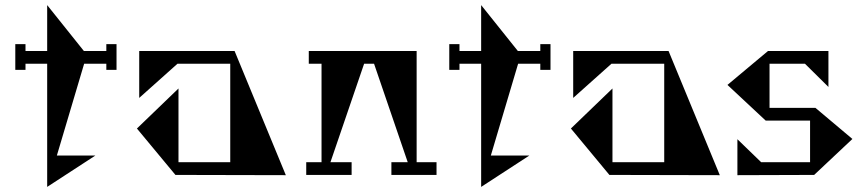

<svg xmlns="http://www.w3.org/2000/svg" viewBox="-20 -686 3403 753"><path d="M397 -513H437V-412H397V-436H310L203 -76H354L165 47V-436H80V-412H40V-513H80V-486H165V-666L309 -486H397Z M1101 1 668 0 517 -182 680 -339V-50H883V-436H676L526 -302V-486H900Z M1692 -50V0H1515V-50H1579L1447 -436H1408L1276 -50H1359V0H1181V-50H1241V-436H1191V-486H1614V-50Z M2099 -513H2139V-412H2099V-436H2012L1905 -76H2056L1867 47V-436H1782V-412H1742V-513H1782V-486H1867V-666L2011 -486H2099Z M2803 1 2370 0 2219 -182 2382 -339V-50H2585V-436H2378L2228 -302V-486H2602Z M3323 -141 3173 0 2872 1V-140L2965 -50H3157V-213H2983L2833 -353L2992 -486H3229V-345L3137 -436H2998V-263H3178Z"/></svg>

Font: Chokokutai
Style: Regular
Weight: 400
Designer: 108号,108go
Foundry: Font Zone 108
Version: Version 1.000; ttfautohint (v1.8.3)